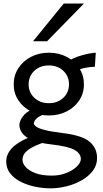

<svg xmlns="http://www.w3.org/2000/svg" viewBox="-20 -801 575 1068"><path d="M161.1 -192.9 244.1 -170.9Q201.7 -158.7 185.1 -143.3Q168.5 -127.9 168.5 -114.7Q168.5 -106 181.6 -96.4Q194.8 -86.9 229.2 -77.9Q263.7 -68.8 327.1 -61Q436 -48.3 478 -12.9Q520 22.5 520 78.1Q520 117.7 496.6 148.7Q473.1 179.7 434.8 201.7Q396.5 223.6 351.1 235.1Q305.7 246.6 261.2 246.6Q218.8 246.6 175.3 237.5Q131.8 228.5 95.5 210.2Q59.1 191.9 36.9 163.8Q14.6 135.7 14.6 97.7Q14.6 15.6 141.6 -36.6Q141.6 -36.6 154.1 -34.4Q166.5 -32.2 183.1 -28.6Q199.7 -24.9 212.9 -20Q226.1 -15.1 227.1 -9.8Q173.3 8.8 147.2 25.6Q121.1 42.5 113 57.9Q105 73.2 105 87.9Q105 107.4 122.8 127.9Q140.6 148.4 177 162.1Q213.4 175.8 268.6 175.8Q313 175.8 349.4 161.1Q385.7 146.5 407.7 125Q429.7 103.5 429.7 83Q429.7 53.7 395.5 33.4Q361.3 13.2 266.1 2.4Q197.3 -5.4 158.4 -22Q119.6 -38.6 103.8 -60.3Q87.9 -82 87.9 -105Q87.9 -127 106.9 -153.1Q126 -179.2 161.1 -192.9ZM512.7 -507.8 507.8 -429.7Q481 -429.2 451.4 -423.1Q421.9 -417 388.2 -402.8L356.4 -459Q389.2 -480 432.9 -492.7Q476.6 -505.4 512.7 -507.8ZM56.2 -332Q56.2 -381.8 82 -421.6Q107.9 -461.4 152.1 -484.6Q196.3 -507.8 251.5 -507.8Q307.1 -507.8 351.3 -484.6Q395.5 -461.4 421.1 -421.6Q446.8 -381.8 446.8 -332Q446.8 -282.2 421.1 -243.2Q395.5 -204.1 351.3 -181.4Q307.1 -158.7 251.5 -158.7Q196.3 -158.7 152.1 -181.4Q107.9 -204.1 82 -243.2Q56.2 -282.2 56.2 -332ZM139.2 -332Q139.2 -287.1 170.9 -257.1Q202.6 -227.1 251.5 -227.1Q300.8 -227.1 332.3 -257.1Q363.8 -287.1 363.8 -332Q363.8 -377 332.3 -407Q300.8 -437 251.5 -437Q202.6 -437 170.9 -407Q139.2 -377 139.2 -332ZM334.5 -781.2H446.8L241.7 -571.3H163.6Z"/></svg>

Font: Andika LitF DSA DSG
Style: Regular
Weight: 400
Designer: Victor Gaultney, Annie Olsen, Julie Remington, Don Collingsworth, Eric Hays, Becca Hirsbrunner
Foundry: SIL International
Version: Version 6.200 ; LitF DSA DSG; ttfautohint (v1.8.3.10-c5d8)